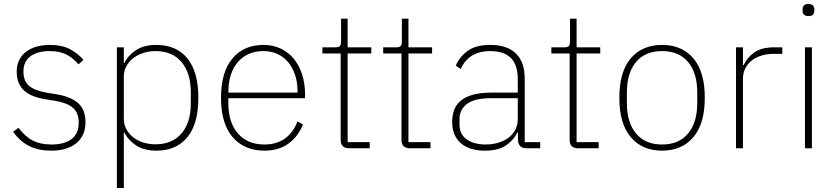

<svg xmlns="http://www.w3.org/2000/svg" viewBox="-20 -746 4205 966"><path d="M237 12Q174 12 127.5 -11Q81 -34 46 -83L73 -103Q107 -58 145.5 -38.5Q184 -19 238 -19Q306 -19 341 -47Q376 -75 376 -128Q376 -179 346.5 -204Q317 -229 256 -239L213 -246Q179 -251 151.5 -261Q124 -271 104.5 -287.5Q85 -304 74.5 -328Q64 -352 64 -386Q64 -419 76.5 -444Q89 -469 111.5 -486Q134 -503 164.5 -511.5Q195 -520 230 -520Q294 -520 334 -497.5Q374 -475 400 -445L375 -422Q364 -435 350.5 -447Q337 -459 320 -468.5Q303 -478 280.5 -483.5Q258 -489 229 -489Q169 -489 133.5 -463Q98 -437 98 -387Q98 -336 128 -312.5Q158 -289 219 -279L262 -272Q333 -261 371.5 -228.5Q410 -196 410 -131Q410 -63 364 -25.5Q318 12 237 12Z M568 -508H603V-429H606Q623 -466 663 -493Q703 -520 767 -520Q867 -520 922.5 -452.5Q978 -385 978 -254Q978 -123 922.5 -55.5Q867 12 767 12Q703 12 663 -15.5Q623 -43 606 -79H603V200H568ZM762 -20Q847 -20 893.5 -75Q940 -130 940 -225V-283Q940 -378 893.5 -433.5Q847 -489 762 -489Q730 -489 701 -479.5Q672 -470 650.5 -453.5Q629 -437 616 -413.5Q603 -390 603 -362V-148Q603 -119 616 -95.5Q629 -72 650.5 -55Q672 -38 701 -29Q730 -20 762 -20Z M1310 12Q1209 12 1150.5 -56Q1092 -124 1092 -254Q1092 -383 1149 -451.5Q1206 -520 1306 -520Q1353 -520 1391.5 -502Q1430 -484 1457.5 -451Q1485 -418 1500 -371.5Q1515 -325 1515 -268V-252H1129V-225Q1129 -178 1141 -140Q1153 -102 1176.5 -75Q1200 -48 1233.5 -33.5Q1267 -19 1310 -19Q1431 -19 1477 -135L1504 -120Q1481 -60 1432 -24Q1383 12 1310 12ZM1306 -489Q1264 -489 1231.5 -474.5Q1199 -460 1176 -433Q1153 -406 1141 -368Q1129 -330 1129 -284V-280H1477V-286Q1477 -332 1464.5 -369.5Q1452 -407 1429.5 -433.5Q1407 -460 1375.5 -474.5Q1344 -489 1306 -489Z M1737 0Q1694 0 1694 -42V-477H1602V-508H1668Q1685 -508 1690.5 -515Q1696 -522 1696 -539V-652H1729V-508H1848V-477H1729V-31H1840V0Z M2043 0Q2000 0 2000 -42V-477H1908V-508H1974Q1991 -508 1996.5 -515Q2002 -522 2002 -539V-652H2035V-508H2154V-477H2035V-31H2146V0Z M2629 0Q2588 0 2586 -42V-79H2582Q2564 -40 2525 -14Q2486 12 2420 12Q2341 12 2298 -26Q2255 -64 2255 -133Q2255 -166 2265 -193Q2275 -220 2298.5 -239.5Q2322 -259 2359.5 -269.5Q2397 -280 2452 -280H2585V-348Q2585 -420 2550 -454.5Q2515 -489 2446 -489Q2339 -489 2298 -399L2273 -416Q2294 -463 2335 -491.5Q2376 -520 2447 -520Q2532 -520 2576 -476.5Q2620 -433 2620 -352V-31H2698V0ZM2423 -19Q2456 -19 2485.5 -27.5Q2515 -36 2537 -52Q2559 -68 2572 -92Q2585 -116 2585 -148V-252H2452Q2368 -252 2330 -223.5Q2292 -195 2292 -148V-120Q2292 -70 2328.5 -44.5Q2365 -19 2423 -19Z M2889 0Q2846 0 2846 -42V-477H2754V-508H2820Q2837 -508 2842.5 -515Q2848 -522 2848 -539V-652H2881V-508H3000V-477H2881V-31H2992V0Z M3311 12Q3211 12 3153.5 -56Q3096 -124 3096 -254Q3096 -385 3153.5 -452.5Q3211 -520 3311 -520Q3411 -520 3468.5 -452.5Q3526 -385 3526 -254Q3526 -124 3468.5 -56Q3411 12 3311 12ZM3311 -19Q3396 -19 3442 -74.5Q3488 -130 3488 -227V-281Q3488 -379 3442 -434Q3396 -489 3311 -489Q3226 -489 3180 -434Q3134 -379 3134 -281V-227Q3134 -130 3180 -74.5Q3226 -19 3311 -19Z M3683 0V-508H3718V-419H3722Q3738 -455 3774 -481.5Q3810 -508 3878 -508H3916V-475H3872Q3841 -475 3813 -467Q3785 -459 3764 -443Q3743 -427 3730.5 -403.5Q3718 -380 3718 -349V0Z M4048 -665Q4032 -665 4025 -672.5Q4018 -680 4018 -691V-700Q4018 -711 4024.5 -718.5Q4031 -726 4047 -726Q4063 -726 4070 -718.5Q4077 -711 4077 -700V-691Q4077 -680 4070.5 -672.5Q4064 -665 4048 -665ZM4030 -508H4065V0H4030Z"/></svg>

Font: IBM Plex Sans ExtLt
Style: Regular
Weight: 200
Designer: Mike Abbink, Paul van der Laan, Pieter van Rosmalen
Foundry: Bold Monday
Version: Version 3.005